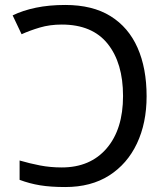

<svg xmlns="http://www.w3.org/2000/svg" viewBox="-20 -744 672 774"><path d="M243 10Q184 10 141.5 3Q99 -4 59 -19V-97Q100 -85 141.5 -77Q183 -69 229 -69Q344 -69 410 -146Q476 -223 476 -357Q476 -490 414 -567.5Q352 -645 229 -645Q181 -645 140.5 -633Q100 -621 67 -606L31 -682Q72 -702 125 -713Q178 -724 243 -724Q353 -724 425.5 -679Q498 -634 534.5 -551.5Q571 -469 571 -356Q571 -248 532 -165.5Q493 -83 420 -36.5Q347 10 243 10Z"/></svg>

Font: Go Noto Kurrent-Regular
Style: Regular
Weight: 400
Designer: Monotype Design Team
Foundry: Monotype Imaging Inc.
Version: Version 2.012; ttfautohint (v1.8.4.7-5d5b)